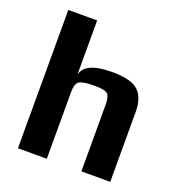

<svg xmlns="http://www.w3.org/2000/svg" viewBox="-127 -806 850 913"><g transform="rotate(20 297.5 -350.0)"><path d="M531 0V-355C531 -401.7 519 -436.5 495 -459.5C471 -482.5 427 -494 363 -494C270.3 -494 219.3 -471 210 -425V-700H64V0H210V-338C210 -365.3 215.7 -383.2 227 -391.5C238.3 -399.8 265 -404 307 -404C341 -404 362.5 -399.7 371.5 -391C380.5 -382.3 385 -364.7 385 -338V0Z"/></g></svg>

Font: Play
Style: Bold
Weight: 700
Designer: Jonas Hecksher
Foundry: Jonas Hecksher, Playtypeª, e-types AS
Version: Version 1.002